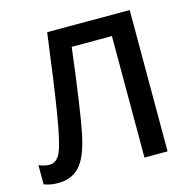

<svg xmlns="http://www.w3.org/2000/svg" viewBox="-106 -820 936 937"><g transform="rotate(-15 362.0 -351.5)"><path d="M629.9 0H513.2V-613.8H310.1Q271.5 -301.3 248.3 -188.5Q225.1 -75.7 183.1 -31.5Q141.1 12.7 71.8 11.2Q36.1 11.2 3.9 -1V-98.1Q31.7 -85.9 58.1 -85.9Q93.3 -85.9 113 -128.2Q132.8 -170.4 156.5 -314.9Q180.2 -459.5 212.9 -713.9H629.9Z"/></g></svg>

Font: Open Sans Semibold
Style: Regular
Weight: 600
Foundry: Ascender Corporation
Version: Version 1.10; ttfautohint (v1.5.65-e2d9)